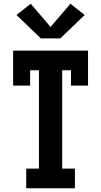

<svg xmlns="http://www.w3.org/2000/svg" viewBox="-20 -1005 540 1025"><path d="M120 0V-105H188V-630H141V-548H50V-735H450V-548H359V-630H312V-105H380V0ZM198 -800 68 -925 144 -985 250 -861 356 -985 432 -925 302 -800Z"/></svg>

Font: Iosevka Slab Extrabold
Style: Regular
Weight: 800
Monospace: yes
Designer: Belleve Invis
Foundry: Belleve Invis
Version: Version 11.1.1; ttfautohint (v1.8.3)